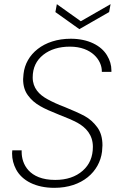

<svg xmlns="http://www.w3.org/2000/svg" viewBox="-20 -895 587 922"><path d="M57 -82C86 -27 152 7 241 7C375 7 458 -71 470 -167C471 -182 472 -192 472 -197C472 -232 464 -261 447 -284C430 -307 410 -325 386 -338C362 -351 330 -365 291 -381C256 -394 229 -407 209 -418C168 -440 137 -472 137 -523C137 -569 154 -605 188 -632C221 -658 264 -671 316 -671C421 -671 469 -605 469 -553C469 -552 469 -551 469 -550H515C515 -552 515 -555 515 -557C515 -582 508 -606 494 -629C466 -676 404 -709 320 -709C189 -709 103 -634 93 -540C92 -528 91 -520 91 -515C91 -483 99 -457 115 -436C146 -394 187 -375 264 -344C301 -330 330 -317 351 -306C393 -283 426 -247 426 -190C426 -142 410 -104 377 -75C344 -46 300 -31 245 -31C118 -31 84 -109 84 -165C84 -168 84 -170 84 -173H39C39 -168 38 -163 38 -158C38 -130 45 -105 57 -82ZM246 -837 361 -755 504 -837 511 -875 368 -793 253 -875Z"/></svg>

Font: Momo Neue ExtLt
Style: Italic
Weight: 200
Italic angle: -10°
Designer: Ninad Kale (Devanagari), Jonny Pinhorn (Latin)
Foundry: Indian Type Foundry
Version: 4.004